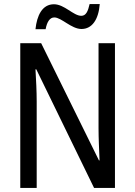

<svg xmlns="http://www.w3.org/2000/svg" viewBox="-20 -927 666 947"><path d="M155 -783H205C212 -820 226 -841 248 -841C283 -841 332 -784 382 -784C433 -784 466 -829 472 -907H422C414 -871 404 -849 381 -849C342 -849 298 -906 246 -906C188 -906 162 -850 155 -783ZM547 0V-714H466V-294C466 -247 469 -187 471 -136H468L183 -714H80V0H161V-426C161 -477 158 -533 155 -585H159L444 0Z"/></svg>

Font: Noto Sans Lao Condensed
Style: Regular
Weight: 400
Width: 3
Designer: Monotype Design Team
Foundry: Monotype Imaging Inc.
Version: Version 2.004